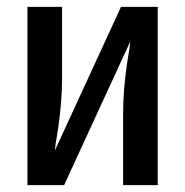

<svg xmlns="http://www.w3.org/2000/svg" viewBox="-20 -540 540 560"><path d="M60 0V-520H161V-312Q161 -276 158 -240Q155 -204 150 -169L146 -143Q144 -133 142.5 -122.5Q141 -112 140 -101L333 -520H440V0H339V-208Q339 -244 342 -280Q345 -316 350 -351L354 -377Q356 -387 357.5 -397.5Q359 -408 360 -419L167 0Z"/></svg>

Font: Iosevka Curly Semibold
Style: Regular
Weight: 600
Monospace: yes
Designer: Belleve Invis
Foundry: Belleve Invis
Version: Version 22.1.2; ttfautohint (v1.8.4)